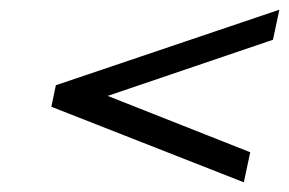

<svg xmlns="http://www.w3.org/2000/svg" viewBox="-20 -438 596 396"><path d="M202.1 -240.2 496.1 -124 482.9 -62 85.9 -217.8 95.2 -262.2 556.2 -418 543 -356Z"/></svg>

Font: Linux Libertine O
Style: Semibold Italic
Weight: 600
Italic angle: -11.5°
Designer: Philipp H. Poll
Foundry: Philipp H. Poll
Version: Version 5.1.2